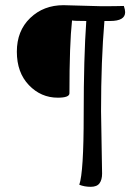

<svg xmlns="http://www.w3.org/2000/svg" viewBox="-20 -595 523 741"><path d="M225 -575 371 -571Q427 -571 458 -572Q463 -557 463 -548Q463 -514 405 -514H383Q370 -362 370 -166L374 75Q374 99 364 112.5Q354 126 330 126Q306 126 286 118Q303 70 303 -152Q303 -374 313 -514Q267 -514 258 -516Q248 -425 248 -235Q248 -218 203 -218Q138 -218 91.5 -266.5Q45 -315 45 -395.5Q45 -476 96.5 -525.5Q148 -575 225 -575Z"/></svg>

Font: Overlock
Style: Regular
Weight: 400
Designer: Dario Muhafara
Foundry: Dario Manuel Muhafara
Version: Version 1.002